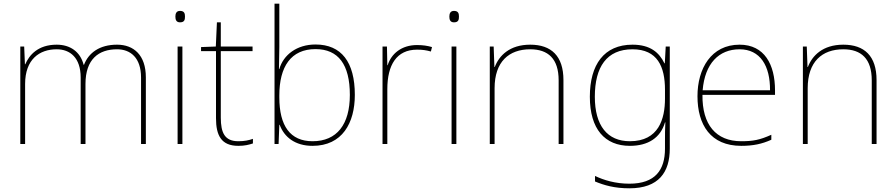

<svg xmlns="http://www.w3.org/2000/svg" viewBox="-20 -780 4852 1040"><path d="M614 -538C519 -538 460 -494 435 -429H433C415 -500 360 -538 287 -538C185 -538 138 -481 117 -432H115L111 -528H90V0H116V-325C116 -459 194 -513 287 -513C360 -513 417 -467 417 -360V0H443V-325C443 -459 514 -513 614 -513C687 -513 744 -467 744 -360V0H770V-361C770 -482 704 -538 614 -538Z M955 -721C935 -721 930 -706 930 -690C930 -673 935 -659 955 -659C979 -659 982 -673 982 -690C982 -706 979 -721 955 -721ZM968 -528H942V0H968Z M1271 -15C1197 -15 1176 -61 1176 -143V-503H1348V-528H1176V-659H1155L1149 -528L1069 -525V-503H1150V-140C1150 -47 1178 10 1271 10C1306 10 1328 4 1350 -3V-28C1328 -20 1304 -15 1271 -15Z M1493 -525V-760H1467V0H1489L1493 -104H1495C1519 -38 1578 10 1673 10C1834 10 1902 -114 1902 -266C1902 -444 1829 -539 1689 -539C1588 -539 1515 -483 1493 -406H1491C1492 -439 1493 -493 1493 -525ZM1689 -514C1813 -514 1875 -430 1875 -266C1875 -106 1805 -15 1673 -15C1552 -15 1493 -98 1493 -253V-263C1493 -419 1556 -514 1689 -514Z M2239 -536C2154 -536 2099 -488 2080 -427H2078L2076 -528H2052V0H2078V-297C2078 -428 2128 -511 2239 -511C2269 -511 2289 -508 2314 -501L2320 -525C2296 -532 2271 -536 2239 -536Z M2439 -721C2419 -721 2414 -706 2414 -690C2414 -673 2419 -659 2439 -659C2463 -659 2466 -673 2466 -690C2466 -706 2463 -721 2439 -721ZM2452 -528H2426V0H2452Z M2852 -538C2740 -538 2683 -478 2660 -417H2658L2654 -528H2633V0H2659V-302C2659 -446 2737 -513 2852 -513C2949 -513 3006 -462 3006 -345V0H3032V-346C3032 -477 2966 -538 2852 -538Z M3406 -538C3252 -538 3175 -430 3175 -256C3175 -81 3256 10 3392 10C3491 10 3558 -34 3582 -117H3584C3582 -78 3582 -56 3582 -17V25C3582 140 3530 215 3389 215C3314 215 3251 196 3203 173V203C3251 223 3308 240 3389 240C3549 240 3608 152 3608 25V-528H3586L3581 -437H3579C3551 -495 3503 -538 3406 -538ZM3406 -513C3541 -513 3582 -419 3582 -294V-246C3582 -136 3548 -15 3392 -15C3270 -15 3202 -99 3202 -256C3202 -417 3266 -513 3406 -513Z M3986 -538C3832 -538 3758 -408 3758 -259C3758 -104 3829 10 3995 10C4059 10 4107 0 4158 -23V-50C4096 -22 4059 -15 3995 -15C3858 -15 3783 -105 3785 -266H4178V-291C4178 -430 4121 -538 3986 -538ZM3986 -513C4098 -513 4152 -423 4151 -291H3786C3798 -436 3874 -513 3986 -513Z M4548 -538C4436 -538 4379 -478 4356 -417H4354L4350 -528H4329V0H4355V-302C4355 -446 4433 -513 4548 -513C4645 -513 4702 -462 4702 -345V0H4728V-346C4728 -477 4662 -538 4548 -538Z"/></svg>

Font: Noto Sans Gurmukhi UI Thin
Style: Regular
Weight: 100
Designer: Jelle Bosma - Monotype Design Team
Foundry: Monotype Imaging Inc.
Version: Version 2.004